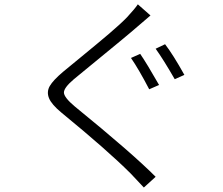

<svg xmlns="http://www.w3.org/2000/svg" viewBox="-20 -797 1017 874"><path d="M618.2 -551.8Q648.4 -507.8 704.1 -410.2L659.2 -390.6Q611.3 -482.4 576.2 -533.2ZM259.8 -284.2Q214.8 -321.3 203.1 -350.1Q191.4 -378.9 206.5 -405.3Q221.7 -431.6 266.6 -469.7Q279.3 -480.5 352.1 -540Q424.8 -599.6 477.1 -644Q529.3 -688.5 558.6 -718.8Q594.7 -757.8 607.4 -777.3L665 -726.6Q663.1 -725.6 604.5 -674.8Q573.2 -646.5 316.4 -436.5Q270.5 -397.5 271 -375.5Q271.5 -353.5 320.3 -312.5Q583 -98.6 688.5 7.8L634.8 56.6Q615.2 35.2 574.2 -7.8Q470.7 -111.3 259.8 -284.2ZM688.5 -575.2 731.4 -595.7Q767.6 -548.8 819.3 -456.1L775.4 -436.5Q723.6 -526.4 688.5 -575.2Z"/></svg>

Font: Min Sans Light
Style: Regular
Weight: 300
Designer: Jinseong-Kim, NotoSansCJK, Nunito
Foundry: Jinseong-Kim
Version: Version 1.400;Glyphs 3.1.2 (3151)